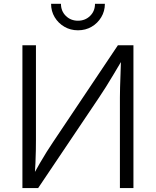

<svg xmlns="http://www.w3.org/2000/svg" viewBox="-20 -958 794 978"><path d="M659.7 0H590.8V-460.9Q590.8 -482.4 591.6 -513.4Q592.3 -544.4 594 -583.5Q595.7 -622.6 596.7 -667.5L609.9 -665.5Q581.1 -617.2 559.6 -580.8Q538.1 -544.4 520 -515.9Q502 -487.3 483.9 -460.4L174.3 0H94.2V-727.5H163.1V-244.1Q163.1 -221.2 162.6 -191.4Q162.1 -161.6 160.6 -127.9Q159.2 -94.2 156.7 -59.1L145.5 -60.1Q164.6 -94.7 182.9 -126.5Q201.2 -158.2 218.3 -185.3Q235.4 -212.4 249 -232.4L580.6 -727.5H659.7ZM377 -803.7Q338.9 -803.7 307.9 -821.8Q276.9 -839.8 258.5 -870.4Q240.2 -900.9 240.2 -938.5H290.5Q290.5 -901.4 315.4 -877Q340.3 -852.5 377 -852.5Q414.1 -852.5 439 -877Q463.9 -901.4 463.9 -938.5H514.2Q514.2 -900.9 495.8 -870.4Q477.5 -839.8 446.8 -821.8Q416 -803.7 377 -803.7Z"/></svg>

Font: Inter 16pt Light
Style: Regular
Weight: 300
Version: Version 4.001;git-66647c0bb